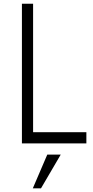

<svg xmlns="http://www.w3.org/2000/svg" viewBox="-20 -770 497 1031"><path d="M157.7 -60.1H443.8V0H97.7V-750H157.7ZM156.2 241.2 233.9 60.1H306.2L200.2 241.2Z"/></svg>

Font: Now Alt Light
Style: Regular
Weight: 300
Designer: Alfredo Marco Pradil
Foundry: Alfredo Marco Pradil
Version: Version 1.002;PS 001.002;hotconv 1.0.88;makeotf.lib2.5.64775